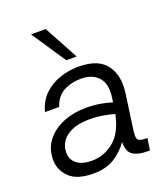

<svg xmlns="http://www.w3.org/2000/svg" viewBox="-137 -835 829 945"><g transform="rotate(-20 277.5 -362.5)"><path d="M191 12Q106 12 66 -26.5Q26 -65 26 -119Q26 -177 58 -218.5Q90 -260 144.5 -282.5Q199 -305 267 -305Q308 -305 343 -298.5Q378 -292 400 -284L403 -305Q414 -375 383 -411.5Q352 -448 291 -448Q239 -448 199.5 -426.5Q160 -405 143 -354H69Q83 -408 118.5 -442Q154 -476 201.5 -492Q249 -508 299 -508Q403 -508 444.5 -451.5Q486 -395 473 -305L447 -118Q442 -81 451.5 -71.5Q461 -62 491 -62H499L490 0H475Q429 0 402 -17Q375 -34 375 -86Q347 -45 302.5 -16.5Q258 12 191 12ZM99 -131Q99 -94 126.5 -72Q154 -50 206 -50Q268 -50 320 -91.5Q372 -133 391 -227Q368 -234 333.5 -240Q299 -246 264 -246Q205 -246 168.5 -229.5Q132 -213 115.5 -187Q99 -161 99 -131ZM255 -558 135 -737H212L309 -558Z"/></g></svg>

Font: Host Grotesk Light
Style: Italic
Weight: 300
Italic angle: -8°
Designer: Doğukan Karapınar based on Poppins by Indian Type Foundry, Jonny Pinhorn
Foundry: Element Type
Version: Version 1.001; ttfautohint (v1.8.4.7-5d5b)